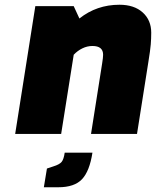

<svg xmlns="http://www.w3.org/2000/svg" viewBox="-20 -565 658 810"><path d="M129 -539H291L315 -487Q388 -545 484 -545Q546 -545 582 -512.5Q618 -480 618 -427Q618 -402 616 -377.5Q614 -353 606 -304L558 0H364L411 -298Q415 -323 415 -334Q415 -371 370 -371Q348 -371 327.5 -361Q307 -351 291 -334L238 0H44ZM178 146 205 137Q231 129 240 118Q249 107 253 79H370Q358 157 326 191Q294 225 226 225H165Z"/></svg>

Font: Exo Black
Style: Italic
Weight: 900
Italic angle: -9°
Designer: Natanael Gama
Foundry: Natanael Gama
Version: Version 1.500; ttfautohint (v1.6)